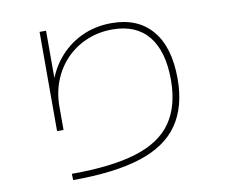

<svg xmlns="http://www.w3.org/2000/svg" viewBox="-84 -856 1167 993"><g transform="rotate(-10 500.0 -359.5)"><path d="M221 0Q430 0 560 -40Q690 -80 750 -166.5Q810 -253 810 -390Q810 -540 745.5 -619.5Q681 -699 556 -699Q484 -699 422 -673Q360 -647 314.5 -600.5Q269 -554 243.5 -490.5Q218 -427 218 -353V-231H184V-752H218V-450H201Q222 -534 272.5 -597.5Q323 -661 396 -696.5Q469 -732 558 -732Q696 -732 770.5 -643.5Q845 -555 845 -390Q845 -243 780 -149Q715 -55 577.5 -11Q440 33 222 33Z"/></g></svg>

Font: M PLUS 1 Code ExtraLight
Style: Regular
Weight: 250
Designer: Coji Morishita
Foundry: UNDERFOREST DESIGN
Version: Version 1.002